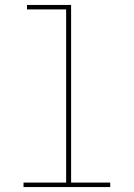

<svg xmlns="http://www.w3.org/2000/svg" viewBox="-20 -755 540 775"><path d="M75 0V-18H247V-717H89V-735H267V-18H425V0Z"/></svg>

Font: Iosevka Term Curly Thin
Style: Regular
Weight: 100
Designer: Belleve Invis
Foundry: Belleve Invis
Version: Version 32.3.0